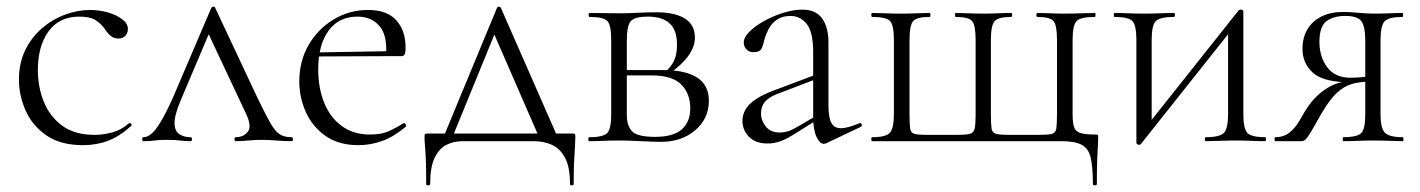

<svg xmlns="http://www.w3.org/2000/svg" viewBox="-20 -425 4275 578"><path d="M230 12Q162 12 119.5 -17.5Q77 -47 57 -92.5Q37 -138 37 -185Q37 -235 56 -274Q75 -313 106.5 -340Q138 -367 176 -381Q214 -395 251 -395Q279 -395 305 -387.5Q331 -380 348 -367Q365 -354 365 -338Q365 -326 357.5 -317.5Q350 -309 336 -309Q322 -309 312 -318Q302 -327 296 -337Q284 -354 267.5 -364.5Q251 -375 219 -375Q158 -375 126 -330.5Q94 -286 94 -214Q94 -163 112 -118.5Q130 -74 167.5 -46.5Q205 -19 265 -19Q291 -19 318.5 -26.5Q346 -34 368 -54Q371 -56 374.5 -52Q378 -48 375 -46Q341 -15 306 -1.5Q271 12 230 12Z M412 0Q408 0 408 -6Q408 -12 412 -12Q423 -12 435 -21.5Q447 -31 463 -57Q479 -83 501 -132L616 -401Q618 -405 622.5 -405Q627 -405 628 -401L752 -137Q777 -85 792 -58Q807 -31 821 -21.5Q835 -12 857 -12Q862 -12 862 -6Q862 0 857 0Q835 0 812 -2Q789 -4 767 -4Q749 -4 728 -2Q707 0 690 0Q686 0 686 -6Q686 -12 690 -12Q713 -12 726 -28.5Q739 -45 720 -84L603 -333L621 -352L524 -123Q505 -78 505.5 -54Q506 -30 520 -21Q534 -12 553 -12Q558 -12 558 -6Q558 0 553 0Q535 0 521.5 -2Q508 -4 484 -4Q466 -4 455.5 -3Q445 -2 436 -1Q427 0 412 0Z M1059 12Q1000 12 960.5 -15.5Q921 -43 901 -87Q881 -131 881 -180Q881 -241 909 -289.5Q937 -338 984.5 -366.5Q1032 -395 1088 -395Q1145 -395 1173 -364Q1201 -333 1201 -281Q1201 -268 1198.5 -262Q1196 -256 1189 -256H1142Q1147 -318 1122.5 -346.5Q1098 -375 1056 -375Q1000 -375 969 -332.5Q938 -290 938 -216Q938 -160 956 -115.5Q974 -71 1009 -45.5Q1044 -20 1094 -20Q1129 -20 1151.5 -30.5Q1174 -41 1195 -54Q1197 -56 1200.5 -51.5Q1204 -47 1202 -44Q1167 -14 1131.5 -1Q1096 12 1059 12ZM925 -255 924 -267 1152 -271V-256Z M1310 0 1476 -401Q1478 -405 1482 -405Q1486 -405 1488 -401L1664 0H1608L1463 -333L1481 -352L1337 0ZM1263 129Q1263 84 1262 57.5Q1261 31 1259.5 15Q1258 -1 1258 -12Q1258 -20 1259.5 -21.5Q1261 -23 1268 -23H1703Q1710 -23 1711 -21.5Q1712 -20 1712 -12Q1712 -1 1711 15Q1710 31 1708.5 57.5Q1707 84 1707 129Q1707 133 1701.5 133Q1696 133 1696 129Q1696 78 1681 50Q1666 22 1641.5 11Q1617 0 1586 0H1373Q1346 0 1324 11Q1302 22 1288.5 50Q1275 78 1275 129Q1275 133 1269 133Q1263 133 1263 129Z M1845 -385Q1871 -385 1899 -386.5Q1927 -388 1956 -388Q2012 -388 2042 -369Q2072 -350 2072 -312Q2072 -258 1996 -204L1983 -209Q2000 -223 2009 -242Q2018 -261 2018 -290Q2018 -335 1995.5 -355Q1973 -375 1930 -375Q1893 -375 1880 -362.5Q1867 -350 1867 -303V-81Q1867 -45 1883.5 -29Q1900 -13 1952 -13Q2007 -13 2032.5 -35.5Q2058 -58 2058 -99Q2058 -143 2031 -170.5Q2004 -198 1941 -198H1849L1848 -214H1976Q2114 -214 2114 -122Q2114 -68 2073 -33Q2032 2 1970 2Q1946 2 1909.5 0Q1873 -2 1845 -2Q1820 -2 1796.5 -1Q1773 0 1754 0Q1751 0 1751 -6Q1751 -12 1754 -12Q1797 -12 1808.5 -25Q1820 -38 1820 -81V-305Q1820 -349 1808.5 -361.5Q1797 -374 1755 -374Q1752 -374 1752 -380Q1752 -386 1755 -386Q1773 -386 1796.5 -385.5Q1820 -385 1845 -385Z M2468 6Q2464 8 2460 8Q2448 8 2438 -13Q2428 -34 2428 -74V-267Q2428 -329 2408.5 -353Q2389 -377 2360 -377Q2335 -377 2318.5 -365.5Q2302 -354 2293.5 -337Q2285 -320 2281 -305Q2279 -295 2274 -281.5Q2269 -268 2249 -268Q2234 -268 2226.5 -277Q2219 -286 2219 -296Q2219 -313 2237 -330.5Q2255 -348 2282.5 -363Q2310 -378 2340 -387Q2370 -396 2395 -396Q2436 -396 2455 -369.5Q2474 -343 2474 -297V-108Q2474 -72 2482.5 -55.5Q2491 -39 2512 -39Q2531 -39 2567 -54Q2572 -56 2574 -50.5Q2576 -45 2571 -43ZM2291 7Q2254 7 2234.5 -13.5Q2215 -34 2215 -61Q2215 -78 2223.5 -94Q2232 -110 2253.5 -125Q2275 -140 2313 -154L2438 -201L2440 -188L2322 -143Q2301 -135 2290 -125.5Q2279 -116 2275 -105.5Q2271 -95 2271 -84Q2271 -62 2285.5 -44Q2300 -26 2328 -26Q2339 -26 2351 -29.5Q2363 -33 2380 -43L2447 -82L2449 -70L2374 -23Q2349 -7 2330 0Q2311 7 2291 7Z M3270 129Q3270 78 3263.5 50Q3257 22 3236.5 11Q3216 0 3175 0H2606Q2603 0 2603 -6Q2603 -12 2606 -12Q2648 -12 2659.5 -26Q2671 -40 2671 -83V-305Q2671 -349 2659.5 -361.5Q2648 -374 2606 -374Q2603 -374 2603 -380Q2603 -386 2606 -386Q2624 -386 2647 -385Q2670 -384 2693 -384Q2716 -384 2738.5 -385Q2761 -386 2779 -386Q2781 -386 2781 -380Q2781 -374 2779 -374Q2740 -374 2729 -361.5Q2718 -349 2718 -305V-81Q2718 -51 2720 -38Q2722 -25 2733 -22Q2744 -19 2770 -19H2863Q2888 -19 2899.5 -22Q2911 -25 2914 -37.5Q2917 -50 2917 -78V-305Q2917 -349 2906.5 -361.5Q2896 -374 2857 -374Q2855 -374 2855 -380Q2855 -386 2857 -386Q2874 -386 2895.5 -385Q2917 -384 2939 -384Q2962 -384 2984 -385Q3006 -386 3024 -386Q3027 -386 3027 -380Q3027 -374 3024 -374Q2986 -374 2974.5 -361.5Q2963 -349 2963 -305V-81Q2963 -51 2965 -38Q2967 -25 2978.5 -22Q2990 -19 3016 -19H3109Q3136 -19 3147 -22Q3158 -25 3160 -38.5Q3162 -52 3162 -83V-305Q3162 -349 3151.5 -361.5Q3141 -374 3103 -374Q3100 -374 3100 -380Q3100 -386 3103 -386Q3120 -386 3141.5 -385Q3163 -384 3185 -384Q3209 -384 3233 -385Q3257 -386 3276 -386Q3278 -386 3278 -380Q3278 -374 3276 -374Q3233 -374 3221 -361.5Q3209 -349 3209 -305V-81Q3209 -57 3213 -43.5Q3217 -30 3231.5 -25Q3246 -20 3277 -20Q3284 -20 3285 -18.5Q3286 -17 3286 -8Q3286 1 3285 14.5Q3284 28 3283 54.5Q3282 81 3282 129Q3282 133 3276 133Q3270 133 3270 129Z M3410 11Q3406 11 3403.5 9Q3401 7 3401 5V-305Q3401 -349 3389 -361.5Q3377 -374 3335 -374Q3333 -374 3333 -380Q3333 -386 3335 -386Q3354 -386 3376.5 -385Q3399 -384 3423 -384Q3448 -384 3471.5 -385Q3495 -386 3514 -386Q3517 -386 3517 -380Q3517 -374 3514 -374Q3472 -374 3459.5 -361.5Q3447 -349 3447 -305V-46L3431 -44L3709 -394Q3713 -396 3714 -396Q3723 -396 3723 -391V-81Q3723 -38 3735 -25Q3747 -12 3789 -12Q3791 -12 3791 -6Q3791 0 3789 0Q3770 0 3747.5 -1Q3725 -2 3701 -2Q3676 -2 3652 -1Q3628 0 3610 0Q3607 0 3607 -6Q3607 -12 3610 -12Q3652 -12 3664.5 -25Q3677 -38 3677 -81V-340L3693 -342L3415 8Q3414 9 3413 10Q3412 11 3410 11Z M4203 -12Q4205 -12 4205 -6Q4205 0 4203 0Q4186 0 4163.5 -1Q4141 -2 4116 -2Q4089 -2 4066.5 -1Q4044 0 4024 0Q4022 0 4022 -6Q4022 -12 4024 -12Q4067 -12 4078.5 -25Q4090 -38 4090 -81V-181L4101 -179Q4073 -179 4049 -172Q4025 -165 4003 -144Q3981 -123 3957 -81Q3938 -47 3927.5 -29.5Q3917 -12 3911 -6Q3905 0 3898 0H3819Q3817 0 3817 -6Q3817 -12 3819 -12Q3845 -12 3862 -26Q3879 -40 3890 -58.5Q3901 -77 3909 -91Q3934 -132 3969.5 -156Q4005 -180 4042 -180L4049 -177Q3965 -177 3933 -205.5Q3901 -234 3901 -278Q3901 -312 3916 -337Q3931 -362 3958.5 -375.5Q3986 -389 4023 -389Q4043 -389 4069 -386.5Q4095 -384 4116 -384Q4141 -384 4162.5 -385Q4184 -386 4202 -386Q4204 -386 4204 -380Q4204 -374 4202 -374Q4162 -374 4149 -361.5Q4136 -349 4136 -305V-81Q4136 -38 4149.5 -25Q4163 -12 4203 -12ZM3952 -299Q3952 -254 3975.5 -222.5Q3999 -191 4046 -191Q4060 -191 4077 -192.5Q4094 -194 4104 -196L4090 -189V-303Q4090 -346 4078 -361.5Q4066 -377 4030 -377Q3994 -377 3973 -361Q3952 -345 3952 -299Z"/></svg>

Font: Cormorant Garamond Light
Style: Regular
Weight: 300
Designer: Christian Thalmann (Catharsis Fonts)
Foundry: Catharsis Fonts
Version: Version 4.001